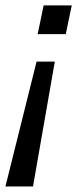

<svg xmlns="http://www.w3.org/2000/svg" viewBox="-36 -531 298 704"><path d="M124 -511.2H227.1L205.1 -405.8H102.1ZM98.1 -305.2H165L85 152.8H-16.1Z"/></svg>

Font: D-DIN Exp
Style: DINExp-Italic
Weight: 400
Width: 7
Italic angle: -12°
Designer: Charles Nix
Foundry: Datto Inc.
Version: Version 1.00